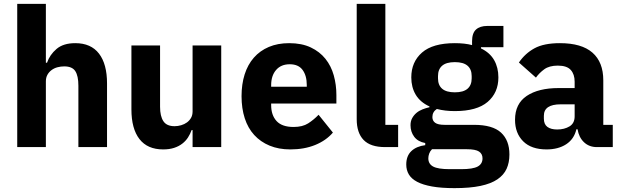

<svg xmlns="http://www.w3.org/2000/svg" viewBox="-20 -760 3216 992"><path d="M69 -740H217V-436H223Q237 -477 272 -507Q307 -537 369 -537Q450 -537 491.5 -483Q533 -429 533 -329V0H385V-317Q385 -368 369 -392.5Q353 -417 312 -417Q294 -417 277 -412.5Q260 -408 246.5 -398Q233 -388 225 -373.5Q217 -359 217 -340V0H69Z M975 -88H970Q963 -68 951.5 -50Q940 -32 922 -18Q904 -4 879.5 4Q855 12 823 12Q742 12 700.5 -41.5Q659 -95 659 -195V-525H807V-208Q807 -160 824 -134Q841 -108 882 -108Q899 -108 916 -113Q933 -118 946 -127.5Q959 -137 967 -151Q975 -165 975 -184V-525H1123V0H975Z M1480 12Q1420 12 1373 -7.5Q1326 -27 1293.5 -62.5Q1261 -98 1244.5 -149Q1228 -200 1228 -263Q1228 -325 1244 -375.5Q1260 -426 1291.5 -462Q1323 -498 1369 -517.5Q1415 -537 1474 -537Q1539 -537 1585.5 -515Q1632 -493 1661.5 -456Q1691 -419 1704.5 -370.5Q1718 -322 1718 -269V-225H1381V-217Q1381 -165 1409 -134.5Q1437 -104 1497 -104Q1543 -104 1572 -122.5Q1601 -141 1626 -167L1700 -75Q1665 -34 1608.5 -11Q1552 12 1480 12ZM1477 -428Q1432 -428 1406.5 -398.5Q1381 -369 1381 -320V-312H1565V-321Q1565 -369 1543.5 -398.5Q1522 -428 1477 -428Z M1970 0Q1894 0 1858.5 -37Q1823 -74 1823 -144V-740H1971V-115H2037V0Z M2612 38Q2612 80 2597.5 112Q2583 144 2550 166.5Q2517 189 2462.5 200.5Q2408 212 2328 212Q2260 212 2212.5 203.5Q2165 195 2135.5 179.5Q2106 164 2092.5 141.5Q2079 119 2079 90Q2079 46 2105 21Q2131 -4 2177 -10V-21Q2139 -28 2120 -53.5Q2101 -79 2101 -113Q2101 -134 2109.5 -149.5Q2118 -165 2131.5 -176.5Q2145 -188 2163 -195Q2181 -202 2199 -206V-210Q2151 -232 2128 -270.5Q2105 -309 2105 -360Q2105 -440 2160.5 -488.5Q2216 -537 2330 -537Q2382 -537 2419 -527V-547Q2419 -589 2439.5 -607.5Q2460 -626 2498 -626H2581V-516H2465V-510Q2511 -488 2533 -449.5Q2555 -411 2555 -360Q2555 -281 2499.5 -233.5Q2444 -186 2330 -186Q2279 -186 2237 -197Q2214 -182 2214 -155Q2214 -136 2228.5 -125.5Q2243 -115 2277 -115H2429Q2525 -115 2568.5 -75Q2612 -35 2612 38ZM2473 58Q2473 35 2455 23Q2437 11 2392 11H2212Q2202 21 2197.5 33.5Q2193 46 2193 58Q2193 87 2218 100.5Q2243 114 2303 114H2363Q2423 114 2448 100.5Q2473 87 2473 58ZM2330 -283Q2374 -283 2395.5 -301.5Q2417 -320 2417 -355V-367Q2417 -402 2395.5 -420.5Q2374 -439 2330 -439Q2286 -439 2264.5 -420.5Q2243 -402 2243 -367V-355Q2243 -320 2264.5 -301.5Q2286 -283 2330 -283Z M3064 0Q3024 0 2997.5 -25Q2971 -50 2964 -92H2958Q2946 -41 2905 -14.5Q2864 12 2804 12Q2725 12 2683 -30Q2641 -72 2641 -141Q2641 -224 2701.5 -264.5Q2762 -305 2866 -305H2949V-338Q2949 -376 2929 -398.5Q2909 -421 2862 -421Q2818 -421 2792 -402Q2766 -383 2749 -359L2661 -437Q2693 -484 2741.5 -510.5Q2790 -537 2873 -537Q2985 -537 3041 -488Q3097 -439 3097 -345V-115H3146V0ZM2859 -91Q2896 -91 2922.5 -107Q2949 -123 2949 -159V-221H2877Q2790 -221 2790 -162V-147Q2790 -118 2808 -104.5Q2826 -91 2859 -91Z"/></svg>

Font: IBM Plex Sans Hebrew
Style: Bold
Weight: 700
Designer: Mike Abbink, Paul van der Laan, Pieter van Rosmalen, Yanek Iontef
Foundry: Bold Monday
Version: Version 1.2